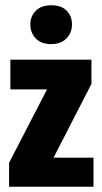

<svg xmlns="http://www.w3.org/2000/svg" viewBox="-20 -712 389 732"><path d="M14.6 0H336.4V-110.8H184.1L328.6 -392.1V-484.4H19.5V-371.1H159.2L14.6 -91.3ZM95.7 -619.1Q95.7 -587.4 116 -565.7Q136.2 -543.9 174.3 -543.9Q212.9 -543.9 233.6 -565.7Q254.4 -587.4 254.4 -619.1Q254.4 -650.4 234.4 -671.1Q214.4 -691.9 175.3 -691.9Q137.2 -691.9 116.5 -670.9Q95.7 -649.9 95.7 -619.1Z"/></svg>

Font: Roboto Flex
Style: wght 700 wdth 25 opsz 34 GRAD 0.00 slnt 0.00 XTRA 468 XOPQ 96 YOPQ 79 YTLC 514 YTUC 712 YTAS 750 YTDE -203.00 YTFI 738
Weight: 700
Width: 1
Designer: Berlow after Robertson
Foundry: Google
Version: Version 3.100